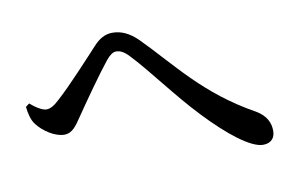

<svg xmlns="http://www.w3.org/2000/svg" viewBox="-61 -708 1122 734"><g transform="rotate(-10 500.0 -341.0)"><path d="M38 -380C41 -353 47 -328 60 -311C84 -279 129 -250 164 -250C196 -250 212 -275 235 -309C269 -359 340 -460 375 -503C390 -521 402 -529 414 -529C428 -529 443 -523 462 -503C528 -434 605 -325 690 -236C774 -147 858 -80 906 -80C937 -80 953 -98 953 -126C953 -157 940 -187 900 -210C713 -314 623 -442 511 -555C476 -590 444 -602 412 -602C384 -602 361 -589 338 -564C304 -527 215 -430 166 -386C145 -366 129 -357 114 -357C99 -357 75 -371 52 -391Z"/></g></svg>

Font: Noto Serif CJK SC SemiBold
Style: Regular
Weight: 600
Designer: Ryoko NISHIZUKA 西塚涼子 (kana & ideographs); Frank Grießhammer (Latin, Greek & Cyrillic); Wenlong ZHANG 张文龙 (bopomofo); San
Foundry: Adobe
Version: Version 2.001;hotconv 1.1.0;makeotfexe 2.6.0